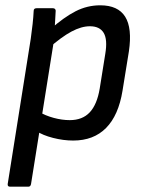

<svg xmlns="http://www.w3.org/2000/svg" viewBox="-20 -519 540 724"><path d="M256 11Q219 11 180 1Q141 -9 117 -25L126 -98Q151 -83 182.5 -74.5Q214 -66 243 -66Q291 -66 318.5 -95.5Q346 -125 356 -185L377 -316Q386 -370 371 -395Q356 -420 319 -420Q287 -420 249.5 -400Q212 -380 162 -336L169 -408Q221 -454 265 -476.5Q309 -499 358 -499Q425 -499 452 -456Q479 -413 466 -325L442 -177Q427 -84 380 -36.5Q333 11 256 11ZM18 185Q8 185 9 175L96 -373Q100 -401 103 -428.5Q106 -456 107 -478Q107 -488 118 -488H179Q189 -488 190 -479Q189 -466 188 -442.5Q187 -419 185 -406L183 -364L97 175Q95 185 87 185Z"/></svg>

Font: Sofia Sans Semi Condensed Medium
Style: Italic
Weight: 500
Italic angle: -9°
Version: Version 4.100